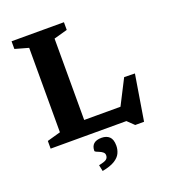

<svg xmlns="http://www.w3.org/2000/svg" viewBox="-164 -817 1038 1173"><g transform="rotate(-20 355.0 -230.5)"><path d="M640.5 41H583L540.5 0H216L218 -94.5H568.5L513 -48.5L619.5 -257L689 -255.5ZM300.5 -623.5V0H48V-50L135.5 -74.5V-623.5L48 -648V-698H388.5V-648ZM291.5 196.5Q329 189 341 179.8Q353 170.5 353 154Q353 141.5 344 133.8Q335 126 323.2 121.2Q311.5 116.5 302.8 112.5Q294 108.5 294 104Q294 75 310.8 59.5Q327.5 44 362.5 44Q394 44 412.8 61.5Q431.5 79 431.5 119.5Q431.5 145 420.8 168.2Q410 191.5 381.5 209.2Q353 227 300 237Z"/></g></svg>

Font: Newsreader 9pt SemiBold
Style: Regular
Weight: 600
Designer: Hugues Gentile
Foundry: Production Type
Version: Version 1.003